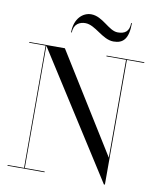

<svg xmlns="http://www.w3.org/2000/svg" viewBox="-103 -1057 944 1146"><g transform="rotate(10 368.5 -483.5)"><path d="M330.5 -919C392.5 -919 446 -840 514 -840C573 -840 604 -872 604 -967H599.5C599.5 -915 572 -898 529.5 -898C474.5 -898 427 -977 356 -977C307 -977 256 -935 256 -850H260.5C260.5 -902 297.5 -919 330.5 -919ZM20.5 -4.5V0H245V-4.5H124.5V-745.5L606.5 10H612.5V-745.5H717.5V-750H488.5V-745.5H607.5V-152.5L236 -750H20.5V-745.5H120V-4.5Z"/></g></svg>

Font: Bodoni* 36pt
Style: Regular
Weight: 400
Version: Version 2.3